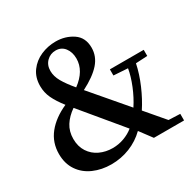

<svg xmlns="http://www.w3.org/2000/svg" viewBox="-167 -913 1082 1086"><g transform="rotate(-30 373.5 -370.0)"><path d="M311 -66Q350 -66 385.5 -79Q421 -92 448 -114L233 -373L232 -374Q190 -345 166.5 -308Q143 -271 143 -222Q143 -173 166 -137.5Q189 -102 227.5 -84Q266 -66 311 -66ZM201 -412Q165 -458 147.5 -495.5Q130 -533 130 -575Q130 -631 159 -670.5Q188 -710 234 -730Q280 -750 331 -750Q394 -750 442.5 -717.5Q491 -685 491 -618Q491 -562 452 -517.5Q413 -473 333 -432L526 -206Q557 -253 580 -309.5Q603 -366 611 -414L519 -420V-460H740V-420L664 -416Q651 -353 622.5 -287Q594 -221 559 -168L663 -46L738 -43V0H541L482 -79Q438 -36 380.5 -13Q323 10 259 10Q196 10 143.5 -13Q91 -36 60.5 -81Q30 -126 30 -189Q30 -264 75 -320Q120 -376 201 -412ZM303 -467Q386 -528 386 -608Q386 -650 364.5 -678Q343 -706 306 -706Q271 -706 247 -682Q223 -658 223 -620Q223 -585 243.5 -549Q264 -513 303 -467Z"/></g></svg>

Font: Minipax
Style: Bold
Weight: 500
Designer: Raphaël Ronot, Igor Stepanchenko (Cyrillic)
Foundry: steppetype
Version: Version 1.002